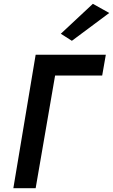

<svg xmlns="http://www.w3.org/2000/svg" viewBox="-20 -987 593 1007"><path d="M167 -700 50 0H167L269 -591H516L535 -700ZM553 -919 467 -967 299 -810 357 -773Z"/></svg>

Font: Jost Medium
Style: Italic
Weight: 500
Italic angle: -5°
Version: Version 3.710